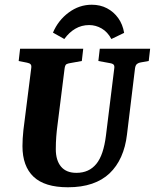

<svg xmlns="http://www.w3.org/2000/svg" viewBox="-20 -779 655 812"><path d="M267 13Q169 13 122 -31.5Q75 -76 75 -161Q75 -176 76 -193.5Q77 -211 79 -229L112 -490Q114 -502 109.5 -507Q105 -512 94 -514L59 -521L65 -573H332L326 -521L276 -512Q269 -511 262 -508Q255 -505 253 -488L223 -249Q220 -227 218 -202Q216 -177 216 -148Q216 -101 238 -74.5Q260 -48 303 -48Q330 -48 351 -57.5Q372 -67 387.5 -86Q403 -105 413 -135Q423 -165 428 -205L463 -488Q465 -500 461 -505Q457 -510 445 -512L396 -521L402 -573H615L609 -521L575 -515Q567 -514 560 -509Q553 -504 551 -490L517 -210Q511 -158 492.5 -116.5Q474 -75 443.5 -46Q413 -17 369 -2Q325 13 267 13ZM451 -614Q435 -644 410 -658.5Q385 -673 357 -673Q325 -673 298.5 -657.5Q272 -642 252 -614L204 -641Q226 -693 270.5 -726Q315 -759 368 -759Q404 -759 432.5 -744Q461 -729 480 -702.5Q499 -676 505 -640Z"/></svg>

Font: Yrsa
Style: Bold Italic
Weight: 700
Italic angle: -7.10001°
Version: Version 2.004